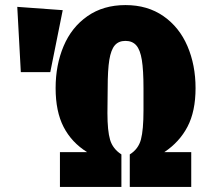

<svg xmlns="http://www.w3.org/2000/svg" viewBox="-20 -736 797 756"><path d="M750 -389Q750 -298 718.5 -237.5Q687 -177 627 -137H733V0H491V-128Q525 -149 535 -187Q545 -225 545 -301V-389Q545 -460 538.5 -500Q532 -540 516.5 -557.5Q501 -575 474 -575Q447 -575 432 -557.5Q417 -540 410.5 -500.5Q404 -461 404 -389L403 -291Q403 -221 413.5 -185.5Q424 -150 458 -128V0H216V-137H323Q262 -175 230.5 -236Q199 -297 199 -389Q199 -480 230.5 -554.5Q262 -629 324.5 -672.5Q387 -716 474 -716Q561 -716 623.5 -672.5Q686 -629 718 -554.5Q750 -480 750 -389ZM48 -709 227 -696 178 -452H62Z"/></svg>

Font: Fira Sans Extra Condensed Black
Style: Regular
Weight: 900
Width: 1
Designer: Carrois Corporate & Edenspiekermann AG
Foundry: Carrois Corporate GbR & Edenspiekermann AG
Version: Version 4.203